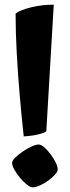

<svg xmlns="http://www.w3.org/2000/svg" viewBox="-20 -800 300 825"><path d="M82 -214Q73 -295 65 -387Q57 -479 52 -570.5Q47 -662 47 -742Q69 -758 115.5 -769Q162 -780 211 -780L179 -236Q171 -229 144.5 -222.5Q118 -216 82 -214ZM120 5Q111 5 96 -6.5Q81 -18 66.5 -35.5Q52 -53 42 -70.5Q32 -88 32 -99Q32 -110 45.5 -123Q59 -136 78 -149Q97 -162 116 -170.5Q135 -179 146 -179Q157 -179 170.5 -167Q184 -155 197.5 -137Q211 -119 219.5 -101.5Q228 -84 228 -72Q228 -63 216 -49.5Q204 -36 186.5 -23.5Q169 -11 151 -3Q133 5 120 5Z"/></svg>

Font: Texturina Medium 12pt ExtraBold
Style: Regular
Weight: 800
Version: Version 1.002